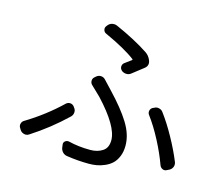

<svg xmlns="http://www.w3.org/2000/svg" viewBox="-109 -902 1218 1066"><g transform="rotate(15 500.0 -368.5)"><path d="M582 -519.5Q570.3 -510.7 555.2 -511.7Q540 -512.7 528.3 -522.5V-523.4Q518.6 -532.2 519.5 -545.4Q520.5 -558.6 531.2 -566.4Q554.7 -583 568.4 -593.8Q572.3 -596.7 568.4 -599.6Q509.8 -644.5 391.6 -698.2Q379.9 -703.1 376.5 -715.8Q373 -728.5 381.8 -739.3L385.7 -744.1Q394.5 -755.9 410.2 -759.8Q415 -760.7 420.9 -760.7Q429.7 -760.7 438.5 -756.8Q552.7 -706.1 627.9 -656.2Q650.4 -641.6 660.2 -615.2Q663.1 -607.4 663.1 -599.6Q663.1 -583 648.4 -571.3Q613.3 -543 582 -519.5ZM358.4 14.6Q342.8 12.7 332 1.5Q321.3 -9.8 319.3 -25.4L317.4 -41Q315.4 -52.7 324.7 -60.5Q334 -68.4 346.7 -66.4Q405.3 -51.8 472.7 -51.8Q513.7 -51.8 543 -70.8Q572.3 -89.8 572.3 -133.8Q572.3 -213.9 445.3 -349.6Q416 -378.9 390.6 -402.3Q380.9 -411.1 380.9 -424.8Q380.9 -438.5 391.6 -447.3L399.4 -454.1Q410.2 -462.9 422.9 -462.9Q424.8 -462.9 425.8 -462.9Q440.4 -461.9 450.2 -451.2Q468.8 -432.6 498 -400.4Q575.2 -319.3 615.7 -253.9Q656.2 -188.5 656.2 -125Q656.2 -89.8 645 -63Q633.8 -36.1 616.7 -20Q599.6 -3.9 576.2 6.3Q552.7 16.6 530.8 20.5Q508.8 24.4 485.4 24.4Q422.9 24.4 358.4 14.6ZM944.3 -109.4Q947.3 -102.5 947.3 -94.7Q947.3 -87.9 945.3 -82Q939.5 -67.4 926.8 -60.5L913.1 -53.7Q901.4 -46.9 889.2 -52.2Q877 -57.6 872.1 -70.3Q849.6 -132.8 813.5 -202.1Q777.3 -271.5 739.3 -322.3Q730.5 -333 732.9 -346.2Q735.4 -359.4 747.1 -366.2L753.9 -369.1Q762.7 -375 773.4 -375Q777.3 -375 781.2 -374Q796.9 -371.1 805.7 -358.4Q843.8 -307.6 881.8 -238.8Q919.9 -169.9 944.3 -109.4ZM275.4 -264.6Q285.2 -273.4 296.9 -273.4Q297.9 -273.4 298.8 -273.4Q312.5 -272.5 321.3 -261.7L325.2 -255.9Q334 -246.1 334 -232.4Q334 -215.8 322.3 -204.1Q229.5 -115.2 123 -46.9Q114.3 -41 104.5 -41Q100.6 -41 96.7 -42Q82 -44.9 73.2 -56.6L66.4 -67.4Q60.5 -75.2 60.5 -85Q60.5 -87.9 61.5 -91.8Q64.5 -105.5 76.2 -112.3Q184.6 -177.7 275.4 -264.6Z"/></g></svg>

Font: Gen Jyuu GothicL Regular
Style: Regular
Weight: 400
Designer: [Source Han Sans]
Ryoko NISHIZUKA  (kana & ideographs); Paul D. Hunt (Latin, Greek & Cyrillic); Wenlong ZHANG  (bopomofo
Version: Version 1.002.20150607